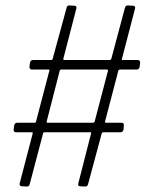

<svg xmlns="http://www.w3.org/2000/svg" viewBox="-20 -696 534 704"><path d="M492 -451 494 -466C494 -472 491 -476 485 -476H429C427 -476 426 -478 427 -480L475 -664C477 -670 474 -675 468 -675L449 -676C443 -676 440 -674 438 -667L388 -480C387 -477 384 -476 382 -476H215C213 -476 212 -478 212 -480L260 -665C262 -671 258 -675 253 -675L234 -676C229 -676 225 -674 224 -667L173 -480C173 -477 170 -476 168 -476H101C95 -476 91 -472 90 -466L88 -451C88 -445 91 -441 97 -441H159C161 -441 162 -439 161 -437L112 -250C112 -247 109 -246 107 -246H43C37 -246 33 -242 32 -236L30 -221C29 -215 33 -211 39 -211H98C100 -211 100 -209 100 -207L52 -23C51 -17 54 -13 60 -13L78 -12C84 -12 87 -14 89 -21L138 -207C138 -210 141 -211 143 -211H312C314 -211 315 -209 314 -207L267 -23C265 -17 268 -13 274 -13L292 -12C298 -12 301 -14 303 -21L353 -207C354 -210 357 -211 359 -211H422C427 -211 432 -215 433 -221L434 -236C435 -242 432 -246 426 -246H368C366 -246 365 -248 365 -250L414 -437C415 -440 418 -441 420 -441H481C487 -441 491 -445 492 -451ZM321 -246H153C151 -246 151 -248 151 -250L199 -437C200 -440 203 -441 204 -441H373C375 -441 376 -439 376 -437L327 -250C326 -247 323 -246 321 -246Z"/></svg>

Font: Barlow Condensed ExtraLight
Style: Italic
Weight: 275
Width: 3
Italic angle: -7°
Designer: Jeremy Tribby
Foundry: Tribby Type
Version: Version 1.422;hotconv 1.0.109;makeotfexe 2.5.65596